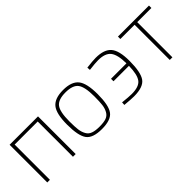

<svg xmlns="http://www.w3.org/2000/svg" viewBox="74 -1151 1802 1802"><g transform="rotate(-45 975.5 -250.0)"><path d="M78 -500H455V0H419V-468H113V0H78Z M639 -453Q685 -509 796 -509Q907 -509 953 -453Q999 -397 999 -251Q999 -105 958 -48Q917 9 796 9Q675 9 634 -48Q593 -105 593 -251Q593 -397 639 -453ZM708 -35Q740 -23 796 -23Q852 -23 884.5 -34.5Q917 -46 934.5 -77.5Q952 -109 957 -148.5Q962 -188 962 -259Q962 -385 927 -431Q892 -477 796 -477Q700 -477 665 -431Q630 -385 630 -259Q630 -188 635 -148.5Q640 -109 657.5 -77.5Q675 -46 708 -35Z M1226 -506Q1338 -506 1384.5 -451.5Q1431 -397 1431 -261Q1431 -109 1389.5 -52Q1348 5 1226 5Q1188 5 1104 -3L1106 -35Q1188 -26 1226 -26Q1323 -26 1357.5 -71.5Q1392 -117 1394 -232H1189V-265H1394Q1393 -380 1356.5 -427Q1320 -474 1226 -474Q1188 -474 1108 -464L1106 -496Q1188 -506 1226 -506Z M1515 -499H1927V-467H1739V0H1704V-467H1515Z"/></g></svg>

Font: Titillium Web[RUS by Daymarius]
Style: Regular
Weight: 200
Designer: Cyrillization by Daymarius
Foundry: Cyrillization by Daymarius
Version: Version 1.002 September 11, 2018